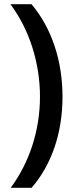

<svg xmlns="http://www.w3.org/2000/svg" viewBox="-20 -734 357 912"><path d="M276.9 -273.9C276.9 -445.3 225.6 -600.1 129.9 -713.9H29.8C75.2 -652.3 109.9 -584 133.8 -508.3C157.7 -432.6 169.9 -354.5 169.9 -274.9C169.9 -116.2 120.6 36.6 30.8 158.2H129.9C225.1 48.8 276.9 -102.5 276.9 -273.9Z"/></svg>

Font: Sahel SemiBold
Style: Bold
Weight: 600
Foundry: Saber Rastikerdar (saber.rastikerdar@gmail.com)
Version: Version 3.4.0